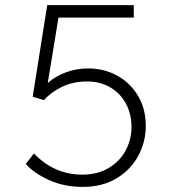

<svg xmlns="http://www.w3.org/2000/svg" viewBox="-20 -720 671 752"><path d="M81 -78 113 -119Q192 -36 303 -36Q362 -36 405.5 -62Q449 -88 472 -130.5Q495 -173 495 -223Q495 -274 473 -314.5Q451 -355 411.5 -378Q372 -401 322 -401Q266 -401 223 -380Q180 -359 152 -328L108 -341L165 -700H504V-651H209L167 -395Q198 -422 239 -437Q280 -452 325 -452Q388 -452 439.5 -423.5Q491 -395 521 -344Q551 -293 551 -227Q551 -165 522 -110.5Q493 -56 437.5 -22Q382 12 304 12Q230 12 170.5 -15.5Q111 -43 81 -78Z"/></svg>

Font: Overpass ExtraLight
Style: Regular
Weight: 200
Designer: Delve Withrington, Thomas Jockin
Foundry: Delve Fonts
Version: Version 3.000;DELV;Overpass